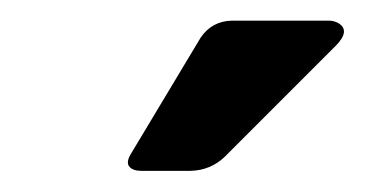

<svg xmlns="http://www.w3.org/2000/svg" viewBox="-20 -727 371 186"><path d="M298.3 -707Q304.2 -707 308.6 -704.1Q319.3 -696.8 305.2 -682.6L197.8 -575.2Q184.1 -562 164.6 -561.5H116.7Q112.8 -561.5 109.9 -562.5Q99.6 -566.4 106.9 -578.1L174.3 -690.4Q185.1 -706.5 204.6 -707Z"/></svg>

Font: Allan
Style: Bold
Weight: 500
Italic angle: -14.3°
Version: Version 1.002